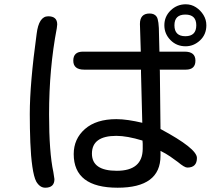

<svg xmlns="http://www.w3.org/2000/svg" viewBox="-20 -843 1040 896"><path d="M846 -627Q804 -627 775.5 -656Q747 -685 747 -725Q747 -766 776.5 -794.5Q806 -823 847 -823Q873 -823 894.5 -809Q916 -795 929.5 -773Q943 -751 943 -725Q943 -682 913.5 -654.5Q884 -627 846 -627ZM529 33Q324 33 324 -124Q324 -195 376.5 -241Q429 -287 523 -287Q549 -287 579.5 -282.5Q610 -278 644 -270L638 -505V-518H373Q322 -518 322 -560Q322 -602 367 -602H637L633 -731Q633 -780 678 -780Q701 -780 711 -765Q722 -749 722 -682L724 -602H842Q892 -602 892 -560Q892 -518 847 -518H725L726 -514L729 -241Q899 -150 899 -106Q899 -61 854 -61Q841 -61 810 -87Q794 -99 774.5 -112.5Q755 -126 729 -139V-116Q729 33 529 33ZM845 -674Q896 -674 896 -725Q896 -775 845 -775Q794 -775 794 -725Q794 -674 845 -674ZM191 33Q166 33 149 4Q138 -17 131 -65.5Q124 -114 121.5 -178.5Q119 -243 119 -311Q119 -382 127 -475.5Q135 -569 151 -685Q161 -767 205 -767Q247 -767 247 -729L245 -711Q209 -524 209 -309Q209 -221 214 -153.5Q219 -86 229 -40L234 -7Q234 33 191 33ZM525 -46Q645 -46 646 -148V-172L645 -187Q573 -209 523 -209Q409 -209 409 -126Q409 -46 525 -46Z"/></svg>

Font: Huninn
Style: Regular
Weight: 400
Designer: justfont
Foundry: justfont
Version: Version 1.003